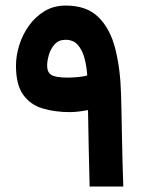

<svg xmlns="http://www.w3.org/2000/svg" viewBox="-20 -684 539 704"><path d="M235.8 -272.9Q181.2 -272.9 136.2 -286.4Q91.3 -299.8 64.9 -336.7Q38.6 -373.5 38.6 -443.4Q38.6 -479.5 50.5 -518.1Q62.5 -556.6 85.9 -589.6Q109.4 -622.6 143.3 -643.1Q177.2 -663.6 221.2 -663.6Q298.3 -663.6 341.3 -620.8Q384.3 -578.1 402.8 -504.9Q421.4 -431.6 423.8 -338.9Q424.8 -312.5 425.5 -271.2Q426.3 -230 427.2 -181.6Q428.2 -133.3 429.4 -85.7Q430.7 -38.1 432.1 0H308.6Q306.6 -71.3 305.2 -146Q303.7 -220.7 302.7 -280.3Q284.2 -276.9 267.3 -274.9Q250.5 -272.9 235.8 -272.9ZM230.5 -399.4Q244.6 -399.4 265.6 -401.4Q286.6 -403.3 299.8 -407.2Q297.9 -439.9 290 -470Q282.2 -500 265.6 -519Q249 -538.1 220.2 -538.1Q195.3 -538.1 180.4 -521.5Q165.5 -504.9 159.2 -482.7Q152.8 -460.4 152.8 -443.4Q152.8 -419.4 168 -409.4Q183.1 -399.4 230.5 -399.4Z"/></svg>

Font: Vazirmatn UI FD
Style: Bold
Weight: 700
Designer: Saber Rastikerdar
Foundry: Saber Rastikerdar
Version: Version 33.003